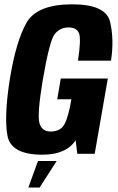

<svg xmlns="http://www.w3.org/2000/svg" viewBox="-20 -701 536 875"><path d="M172.9 4Q281.6 4 324.7 -61.8L332.3 0H411.5L471.4 -343.2H257L240.8 -248.5H305.3L298.5 -212.2Q284 -143.1 265 -122.4Q246 -101.7 210.3 -101.7Q170.4 -101.7 159.7 -140.1Q149 -178.4 174.1 -331.8Q205.5 -516.2 229.7 -546.1Q253.9 -575.9 292.4 -575.9Q329.2 -575.9 339.9 -549.8Q350.6 -523.7 335.3 -424.4H485.8Q500.7 -520.9 481.8 -601.1Q463 -681.3 308.9 -681.3Q149 -681.3 101 -597.6Q53.1 -513.9 24.7 -340.2Q-1.9 -170.2 13.9 -83.1Q29.8 4 172.9 4ZM109.2 153.8H160.5L238.3 32.6H153.1Z"/></svg>

Font: Anybody Thin Condensed
Style: Italic
Weight: 100
Width: 3
Italic angle: -10°
Version: Version 1.113;gftools[0.9.25]